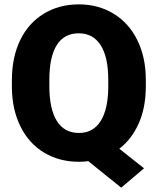

<svg xmlns="http://www.w3.org/2000/svg" viewBox="-20 -741 730 891"><path d="M656.7 -340.8Q656.7 -242.2 624 -168.7Q591.3 -95.2 533.7 -50.8L648.4 40L542.5 129.9L389.6 6.8Q368.2 9.8 346.7 9.8Q255.9 9.8 185.5 -32.2Q115.2 -74.2 75.9 -152.3Q36.6 -230.5 35.2 -332V-369.6Q35.2 -474.6 73.5 -554.2Q111.8 -633.8 182.9 -677.2Q253.9 -720.7 345.7 -720.7Q436 -720.7 506.8 -677.7Q577.6 -634.8 616.9 -555.4Q656.2 -476.1 656.7 -373.5ZM482.4 -370.6Q482.4 -476.6 447 -531.5Q411.6 -586.4 345.7 -586.4Q277.8 -586.4 243.7 -532.2Q209.5 -478 209 -373.5V-340.8Q209 -235.8 243.7 -179.9Q278.3 -124 346.7 -124Q412.1 -124 447 -179.2Q481.9 -234.4 482.4 -337.9Z"/></svg>

Font: Roboto Black
Style: Regular
Weight: 900
Designer: Google
Version: Version 2.134; 2016